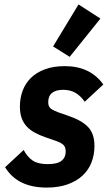

<svg xmlns="http://www.w3.org/2000/svg" viewBox="-20 -836 496 868"><path d="M191 12Q59 12 3 -80L87 -158Q104 -126 128 -110Q152 -94 196 -94Q239 -94 258 -109Q277 -124 277 -151Q277 -172 265.5 -182Q254 -192 230 -200L184 -216Q158 -225 137 -236.5Q116 -248 101 -264Q86 -280 78 -302Q70 -324 70 -355Q70 -392 82 -425Q94 -458 119 -483Q144 -508 182.5 -522.5Q221 -537 273 -537Q388 -537 447 -454L363 -376Q346 -401 322.5 -415.5Q299 -430 265 -430Q233 -430 215.5 -416Q198 -402 198 -374Q198 -354 210 -345Q222 -336 244 -328L290 -312Q349 -292 378 -262Q407 -232 407 -176Q407 -136 393.5 -101.5Q380 -67 353 -42Q326 -17 285.5 -2.5Q245 12 191 12ZM295 -579 220 -626 335 -816 434 -752Z"/></svg>

Font: IBM Plex Sans Cond
Style: Bold Italic
Weight: 700
Width: 3
Italic angle: -11°
Designer: Mike Abbink, Paul van der Laan, Pieter van Rosmalen
Foundry: Bold Monday
Version: Version 1.3